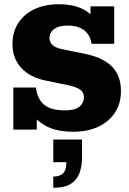

<svg xmlns="http://www.w3.org/2000/svg" viewBox="-20 -613 611 908"><path d="M327 10Q252 10 203.5 -14Q155 -38 125 -82L154 -66V0H43V-199H150Q156 -146 188 -118.5Q220 -91 287 -91Q335 -91 356 -109Q377 -127 377 -153Q377 -176 360 -188.5Q343 -201 307 -209L196 -232Q122 -247 80.5 -292Q39 -337 39 -405Q39 -461 66 -503.5Q93 -546 142.5 -569.5Q192 -593 260 -593Q321 -593 365.5 -573Q410 -553 437 -510H408V-583H520V-406H413Q407 -447 378.5 -469.5Q350 -492 299 -492Q270 -492 251 -484Q232 -476 223 -462.5Q214 -449 214 -433Q214 -415 227.5 -401Q241 -387 276 -380L388 -357Q468 -340 510 -297.5Q552 -255 552 -182Q552 -124 524 -81Q496 -38 445.5 -14Q395 10 327 10ZM232 275V222Q264 222 279 206Q294 190 294 154H232V47H368V129Q368 174 355.5 206.5Q343 239 314 257Q285 275 232 275Z"/></svg>

Font: Rokkitt SemiBold ExtraBold
Style: Regular
Weight: 800
Version: Version 3.103